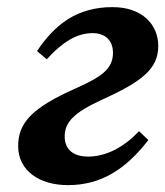

<svg xmlns="http://www.w3.org/2000/svg" viewBox="-20 -519 476 553"><path d="M175.6 14.2C269.9 14.2 340.9 -30 407.4 -115.7L380.3 -141.3C334.2 -91.8 281.8 -68 234.3 -68C193.5 -68 166.3 -86.2 166.3 -126.4C166.3 -167.2 194.3 -195.1 270.2 -230.1C390.1 -284.3 435.8 -320.8 435.8 -386.9C435.8 -447.6 390.2 -498.5 304 -498.5C201 -498.5 137.5 -447.9 86.6 -371.9L114.8 -348.2C157.5 -395.8 200 -423.6 246.6 -423.6C284.9 -423.6 305.4 -400.7 305.4 -366.9C305.4 -320.6 272.3 -297.7 199.7 -265.2C70.5 -208.1 32.3 -164.4 32.3 -98.3C32.3 -27.9 92.7 14.2 175.6 14.2Z"/></svg>

Font: Source Serif Variable
Style: Italic
Weight: 389
Italic angle: -12°
Designer: Frank Grießhammer
Foundry: Adobe Systems Incorporated
Version: Version 3.001;hotconv 1.0.111;makeotfexe 2.5.65597